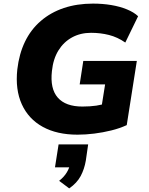

<svg xmlns="http://www.w3.org/2000/svg" viewBox="-20 -736 827 1065"><path d="M410 11Q296 11 217 -32.5Q138 -76 101 -157.5Q64 -239 76 -351Q86 -437 118.5 -504.5Q151 -572 206 -619.5Q261 -667 334 -691.5Q407 -716 496 -716Q549 -716 597 -708Q645 -700 684 -684Q723 -668 746 -646L675 -500Q632 -530 584.5 -542Q537 -554 485 -554Q426 -554 379.5 -528.5Q333 -503 304 -456Q275 -409 268 -342Q257 -244 300.5 -194.5Q344 -145 437 -145Q480 -145 514 -150Q548 -155 579 -166L536 -98L563 -268H422L442 -398H739L683 -42Q644 -24 597.5 -12.5Q551 -1 503 5Q455 11 410 11ZM364 309 308 267Q336 245 351 219.5Q366 194 369 172L400 192H285L305 65H469L456 155Q448 202 427.5 240.5Q407 279 364 309Z"/></svg>

Font: Nunito Sans 8pt Black
Style: Italic
Weight: 900
Italic angle: -9°
Version: Version 3.101;gftools[0.9.27]